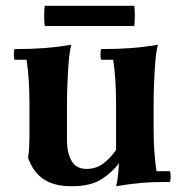

<svg xmlns="http://www.w3.org/2000/svg" viewBox="-20 -630 639 665"><path d="M382 -110 392 -65Q370 -34 332 -9.5Q294 15 228 15Q166 15 130 -10Q94 -35 77 -84Q80 -99 81 -119Q82 -139 82 -154V-270Q82 -359 72 -423H30Q26 -442 30 -460Q88 -460 134 -463.5Q180 -467 227 -475Q221 -453 218 -416Q215 -379 213.5 -339.5Q212 -300 212 -270V-142Q212 -102 227.5 -73.5Q243 -45 280 -45Q312 -45 336 -62.5Q360 -80 382 -110ZM569 -37Q573 -19 569 0Q511 0 470 3.5Q429 7 382 15Q386 2 388.5 -20.5Q391 -43 392 -65L382 -110V-270Q382 -359 372 -423H330Q326 -442 330 -460Q388 -460 434 -463.5Q480 -467 527 -475Q521 -453 518 -416Q515 -379 513.5 -339.5Q512 -300 512 -270V-190Q512 -101 522 -37ZM445 -540H135Q133 -553 133 -575Q133 -597 135 -610H445Q447 -597 447 -575Q447 -553 445 -540Z"/></svg>

Font: Poltawski Nowy
Style: Bold
Weight: 700
Designer: Adam Pótawski, Mateusz Machalski, Borys Kosmynka, Ania Wieluska
Foundry: Capitalics.wtf
Version: Version 1.001;gftools[0.9.25]